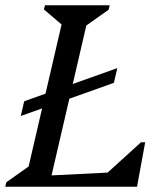

<svg xmlns="http://www.w3.org/2000/svg" viewBox="-45 -710 630 730"><path d="M-25 0 -21 -17 95 -99 55 -39 197 -651 221 -590 122 -674 126 -690H372L368 -673L252 -591L292 -651L141 0ZM138 0 148 -43 469 -59 455 0ZM340 0 350 -41 491 -169H507L476 0ZM34 -269 47 -325 401 -451 388 -395Z"/></svg>

Font: Platypi Light
Style: Italic
Weight: 300
Italic angle: -13°
Designer: David Sargent
Foundry: Bolt Cutter Type
Version: Version 1.200